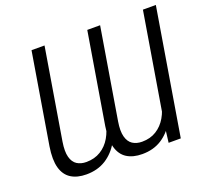

<svg xmlns="http://www.w3.org/2000/svg" viewBox="-125 -881 1127 1043"><g transform="rotate(-20 438.5 -360.0)"><path d="M695.8 -106.9 798.8 -727.5H873.5L752.9 0H682.6ZM720.7 -223.6 756.3 -224.1Q746.6 -156.7 717 -104Q687.5 -51.3 640.1 -21.2Q592.8 8.8 528.3 8.8Q475.1 8.8 439.9 -13.4Q404.8 -35.6 391.6 -82.8Q378.4 -129.9 390.1 -203.1L477.1 -727.5H551.3L464.4 -203.1Q455.6 -149.9 464.4 -116.9Q473.1 -84 495.6 -69.3Q518.1 -54.7 550.3 -54.7Q597.7 -54.7 632.8 -76.7Q668 -98.6 690.2 -136.7Q712.4 -174.8 720.7 -223.6ZM399.4 -223.6 435.5 -224.1Q425.8 -156.7 395.8 -104Q365.7 -51.3 317.9 -21.2Q270 8.8 205.6 8.8Q152.3 8.8 117.2 -13.4Q82 -35.6 69.1 -82.3Q56.2 -128.9 67.9 -203.1L154.8 -727.5H230L143.1 -203.1Q134.3 -148.4 143.1 -115.7Q151.9 -83 174.3 -68.8Q196.8 -54.7 227.5 -54.7Q275.4 -54.7 311 -76.7Q346.7 -98.6 368.9 -136.7Q391.1 -174.8 399.4 -223.6Z"/></g></svg>

Font: Inter 16pt Light
Style: Italic
Weight: 300
Italic angle: -9.3988°
Version: Version 4.001;git-66647c0bb